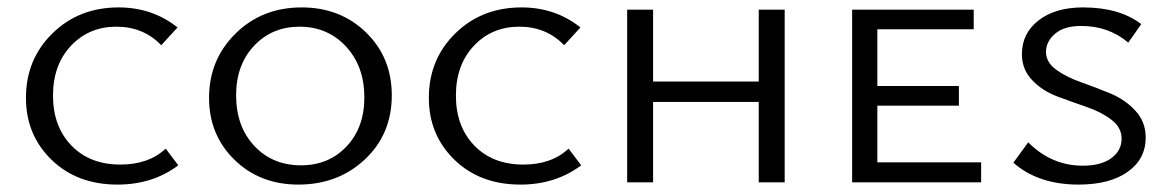

<svg xmlns="http://www.w3.org/2000/svg" viewBox="-20 -492 3156 518"><path d="M297 6Q188 6 119 -61Q50 -128 50 -228Q50 -332 121.5 -402Q193 -472 300 -472Q391 -472 459 -418L415 -370Q367 -420 294 -420Q220 -420 171.5 -368.5Q123 -317 123 -234Q123 -151 172.5 -99.5Q222 -48 305 -48Q381 -48 427 -91L461 -46Q392 6 297 6Z M785 6Q681 6 612.5 -61Q544 -128 544 -228Q544 -331 615.5 -401.5Q687 -472 794 -472Q898 -472 967.5 -404.5Q1037 -337 1037 -235Q1037 -130 964.5 -62Q892 6 785 6ZM792 -46Q867 -46 915 -97Q963 -148 963 -229Q963 -313 913.5 -366.5Q864 -420 788 -420Q714 -420 665.5 -368.5Q617 -317 617 -235Q617 -151 666 -98.5Q715 -46 792 -46Z M1384 6Q1275 6 1206 -61Q1137 -128 1137 -228Q1137 -332 1208.5 -402Q1280 -472 1387 -472Q1478 -472 1546 -418L1502 -370Q1454 -420 1381 -420Q1307 -420 1258.5 -368.5Q1210 -317 1210 -234Q1210 -151 1259.5 -99.5Q1309 -48 1392 -48Q1468 -48 1514 -91L1548 -46Q1479 6 1384 6Z M2027 -466H2097V0H2027V-217H1742V0H1672V-466H1742V-272H2027Z M2347 -54H2627V0H2279V-466H2607V-413H2347V-260H2567V-207H2347Z M3006 -118Q3006 -148 2978.5 -169Q2951 -190 2911.5 -203.5Q2872 -217 2832 -232Q2792 -247 2764.5 -276Q2737 -305 2737 -346Q2737 -402 2782 -437Q2827 -472 2902 -472Q3000 -472 3059 -427L3024 -377Q2971 -422 2897 -422Q2851 -422 2826.5 -401Q2802 -380 2802 -352Q2802 -324 2829.5 -304Q2857 -284 2897 -270Q2937 -256 2976.5 -239.5Q3016 -223 3043.5 -193Q3071 -163 3071 -121Q3071 -63 3022.5 -28.5Q2974 6 2890 6Q2781 6 2714 -53L2754 -108Q2817 -45 2901 -45Q2951 -45 2978.5 -65.5Q3006 -86 3006 -118Z"/></svg>

Font: EauTestSC
Style: Regular
Weight: 400
Designer: Christian Thalmann (Catharsis Fonts)
Version: Version 0.001;PS 000.001;hotconv 1.0.88;makeotf.lib2.5.64775